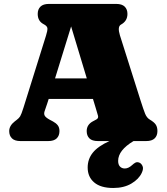

<svg xmlns="http://www.w3.org/2000/svg" viewBox="-20 -720 853 980"><path d="M283.5 -51Q283.5 -27.5 269.5 -13.8Q255.5 0 226 0H84.5Q55 0 41 -13.8Q27 -27.5 27 -51Q27 -78.5 56 -101L67 -109.5Q76.5 -116.5 82.8 -126.2Q89 -136 100 -171L214.5 -537Q223 -563.5 222 -575.5Q221 -587.5 202 -597Q172.5 -612.5 172.5 -649Q172.5 -672.5 186.5 -686.2Q200.5 -700 230 -700H573Q602.5 -700 616.5 -686.2Q630.5 -672.5 630.5 -649Q630.5 -612.5 597.5 -594.5Q578.5 -584 592 -540L697.5 -207Q712 -161.5 720.5 -140Q729 -118.5 745.5 -109Q767.5 -96 775.5 -83.2Q783.5 -70.5 783.5 -51Q783.5 -27.5 769.5 -13.8Q755.5 0 726 0H661.5Q583 47 583 101Q583 120.5 592.5 130.2Q602 140 617 140Q635.5 140 654.5 122.5Q663.5 114 671.5 110Q679.5 106 689.5 109.5Q700.5 113 707.2 126.8Q714 140.5 703.5 162.5Q688.5 194.5 650.5 217Q612.5 239.5 558 239.5Q494 239.5 460.8 211.2Q427.5 183 427.5 135Q427.5 92 453.8 59.2Q480 26.5 538.5 0H480Q450 0 436.2 -13.8Q422.5 -27.5 422.5 -51Q422.5 -84.5 455.5 -101.5L471.5 -110Q483.5 -116.5 480.2 -129.2Q477 -142 468.5 -169L454.5 -215H228.5L221.5 -193Q214 -169 208.5 -154.8Q203 -140.5 207.8 -130.5Q212.5 -120.5 234.5 -108.5L250.5 -100Q265.5 -92 274.5 -80.8Q283.5 -69.5 283.5 -51ZM261 -320H423L343 -585Z"/></svg>

Font: Fraunces 9pt S100 Black
Style: Regular
Weight: 900
Version: Version 1.000; ttfautohint (v1.8.3)